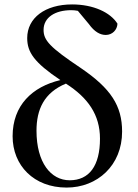

<svg xmlns="http://www.w3.org/2000/svg" viewBox="-20 -833 623 868"><path d="M281 15C420 15 532 -85 532 -238C532 -355 481 -433 346 -525C204 -620 177 -651 177 -698C177 -754 229 -787 302 -787C312 -787 322 -786 332 -784L382 -724C407 -689 433 -675 458 -675C488 -675 510 -698 511 -726C479 -777 402 -813 306 -813C184 -813 103 -752 103 -661C103 -597 134 -551 253 -471C126 -441 37 -357 37 -217C37 -85 133 15 281 15ZM278 -455C378 -391 432 -314 432 -206C432 -83 383 -18 295 -18C210 -18 145 -98 145 -242C145 -338 179 -414 278 -455Z"/></svg>

Font: Noto Serif CJK HK SemiBold
Style: Regular
Weight: 600
Designer: Ryoko NISHIZUKA 西塚涼子 (kana & ideographs); Frank Grießhammer (Latin, Greek & Cyrillic); Wenlong ZHANG 张文龙 (bopomofo); San
Foundry: Adobe
Version: Version 2.001;hotconv 1.1.0;makeotfexe 2.6.0